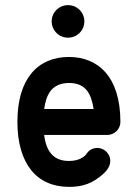

<svg xmlns="http://www.w3.org/2000/svg" viewBox="-20 -729 538 749"><path d="M319.3 -131.3C310.1 -116.7 287.6 -101.1 249 -101.1C189 -101.1 160.2 -137.7 152.3 -202.6H398.9C425.3 -202.6 449.7 -224.1 449.7 -253.4C449.7 -431.6 360.8 -506.8 249 -506.8C188 -506.8 137.7 -485.4 102.5 -442.9C67.4 -400.4 47.9 -337.4 47.9 -253.4C47.9 -171.9 66.9 -108.9 101.1 -65.9C135.3 -22.9 186 0 249 0C283.2 0 325.7 -4.4 369.6 -39.6C387.2 -53.7 410.2 -72.8 410.2 -101.6C410.2 -130.4 385.3 -151.9 360.4 -151.9C342.8 -151.9 328.6 -144.5 319.3 -131.3ZM177.2 -374.5C192.9 -394 216.3 -405.3 249 -405.3C315.4 -405.3 335.9 -362.8 345.2 -303.7H152.3C156.2 -330.6 162.1 -353.5 177.2 -374.5ZM245.6 -582C280.8 -582 309.1 -610.4 309.1 -645.5C309.1 -680.7 280.8 -709 245.6 -709C210 -709 181.6 -680.7 181.6 -645.5C181.6 -610.4 210 -582 245.6 -582Z"/></svg>

Font: LOB TGL 0-17
Style: Regular
Weight: 400
Designer: Peter Wiegel + adaptations and expanded glyphset by Studio LOB
Foundry: Peter Wiegel + adaptations and expanded glyphset by Studio LOB
Version: Version 1.003;Glyphs 3.1.2 (3151)